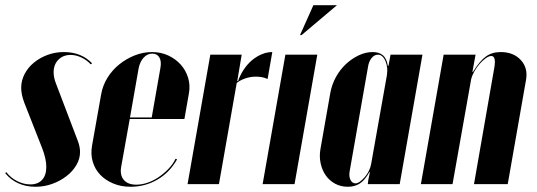

<svg xmlns="http://www.w3.org/2000/svg" viewBox="-54 -704 2054 734"><path d="M293 -458Q277 -475 256.5 -484.5Q236 -494 216 -494Q187 -494 169 -475.5Q151 -457 151 -428Q151 -406 161 -382L244 -164Q252 -142 252 -123Q252 -97 238 -73Q224 -49 200 -30.5Q176 -12 145.5 -1Q115 10 82 10Q45 10 15.5 -3.5Q-14 -17 -34 -42L-30 -46Q-13 -24 12 -11.5Q37 1 62 1Q91 1 107 -16.5Q123 -34 123 -66Q123 -97 107 -138L39 -311Q27 -343 27 -368Q27 -396 40 -421Q53 -446 75.5 -464.5Q98 -483 127.5 -494Q157 -505 190 -505Q257 -505 298 -462Z M333 -345Q339 -378 357 -407Q375 -436 401.5 -457.5Q428 -479 460.5 -492Q493 -505 527 -505Q561 -505 589 -492Q617 -479 636.5 -457.5Q656 -436 665 -407Q674 -378 668 -346L651 -249H442L409 -65Q404 -34 419.5 -16Q435 2 467 2Q488 2 510 -5.5Q532 -13 552 -26.5Q572 -40 589.5 -58Q607 -76 617 -97L623 -95Q595 -45 548 -17.5Q501 10 445 10Q409 10 379 -2.5Q349 -15 329 -36Q309 -57 300.5 -86Q292 -115 298 -148ZM526 -255 559 -443Q564 -469 555.5 -484Q547 -499 528 -499Q509 -499 495 -483.5Q481 -468 476 -443L443 -255Z M870 -495 853 -394H856Q864 -417 877.5 -437.5Q891 -458 908.5 -473Q926 -488 946.5 -496.5Q967 -505 987 -505L969 -402Q950 -411 924 -411Q904 -411 884.5 -404.5Q865 -398 851 -387L783 0H663L750 -495Z M1159 -495 1072 0H950L1037 -495ZM1093 -570 1144 -684H1234L1099 -570Z M1360 -46H1358Q1341 -15 1321.5 -2.5Q1302 10 1276 10Q1249 10 1227.5 -1.5Q1206 -13 1192 -32.5Q1178 -52 1172 -78.5Q1166 -105 1171 -134L1209 -350Q1215 -382 1230.5 -410Q1246 -438 1268.5 -459Q1291 -480 1317.5 -492.5Q1344 -505 1371 -505Q1395 -505 1409.5 -493Q1424 -481 1429 -452H1431L1439 -495H1561L1474 0H1352L1354 -16ZM1425 -416Q1430 -446 1419.5 -470.5Q1409 -495 1391 -495Q1377 -495 1366.5 -482Q1356 -469 1353 -449L1283 -51Q1279 -31 1285.5 -17Q1292 -3 1305 -3Q1313 -3 1322.5 -10Q1332 -17 1341 -27.5Q1350 -38 1356.5 -51.5Q1363 -65 1365 -78Z M1754 -429Q1780 -471 1803.5 -488Q1827 -505 1860 -505Q1909 -505 1937 -474.5Q1965 -444 1957 -399L1887 0H1758L1836 -447Q1843 -490 1824 -490Q1815 -490 1802.5 -481Q1790 -472 1778.5 -458.5Q1767 -445 1758.5 -429.5Q1750 -414 1747 -400L1676 0H1555L1642 -495H1764L1752 -429Z"/></svg>

Font: Moniqa Black Ita Display
Style: Italic
Weight: 900
Italic angle: -10°
Designer: Rajesh Rajput
Foundry: Rajesh Rajput
Version: Version 1.000